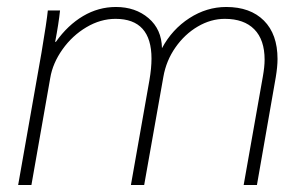

<svg xmlns="http://www.w3.org/2000/svg" viewBox="-20 -530 875 550"><path d="M99 -380Q114 -469 117 -500H152Q148 -462 138 -410H140Q174 -458 218 -484Q262 -510 312 -510Q368 -510 405.5 -478Q443 -446 444 -392Q473 -446 522.5 -478Q572 -510 628 -510Q697 -510 736 -471Q775 -432 775 -361Q775 -339 770 -309L716 0H678L733 -311Q738 -339 738 -359Q738 -416 708.5 -446Q679 -476 624 -476Q584 -476 546.5 -454Q509 -432 482.5 -394Q456 -356 448 -310L393 0H355L408 -300Q414 -335 414 -362Q414 -476 311 -476Q268 -476 227.5 -452Q187 -428 159 -388.5Q131 -349 124 -307L70 0H32Z"/></svg>

Font: Sarabun Thin
Style: Italic
Weight: 250
Italic angle: -10°
Designer: Suppakit Chalermlarp | Katatrad Co.,Ltd.
Foundry: Cadson Demak Co.,Ltd.
Version: Version 1.000; ttfautohint (v1.6)